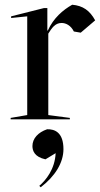

<svg xmlns="http://www.w3.org/2000/svg" viewBox="-20 -504 424 811"><path d="M240 -407C258 -407 279 -397 292 -371L321 -366L382 -418C359 -460 330 -480 285 -484C246 -462 206 -428 182 -375H180V-470H166L27 -435V-428L95 -435V-18L25 -6V0H275V-6L184 -18V-362C198 -384 212 -407 240 -407ZM172 169 215 143C212 211 173 258 146 281L152 287C212 241 248 184 248 126C248 55 211 41 179 42C141 55 117 81 117 113C117 133 126 159 172 169Z"/></svg>

Font: Mazius Display
Style: Regular
Weight: 400
Designer: Alberto Casagrande & Collletttivo
Foundry: Collletttivo
Version: Version 2.000;Glyphs 3.2 (3217)